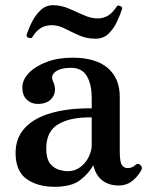

<svg xmlns="http://www.w3.org/2000/svg" viewBox="-20 -707 572 739"><path d="M190 12Q125 12 82.5 -18Q40 -48 40 -118Q40 -177 76.5 -215.5Q113 -254 179 -272.5Q245 -291 333 -290V-329Q333 -383 314 -414.5Q295 -446 253 -446Q214 -446 194 -431.5Q174 -417 184 -394Q200 -360 183 -333.5Q166 -307 125 -307Q100 -307 83 -323.5Q66 -340 66 -370Q66 -400 91 -426Q116 -452 159.5 -468.5Q203 -485 258 -485Q349 -485 395 -445Q441 -405 441 -335V-123Q441 -83 449.5 -71.5Q458 -60 471 -60Q481 -60 488.5 -63.5Q496 -67 500 -71Q511 -82 522 -70Q527 -65 526 -59Q525 -53 521 -47Q507 -24 486.5 -8.5Q466 7 437 7Q400 7 374.5 -12Q349 -31 339 -71Q321 -38 287.5 -13Q254 12 190 12ZM240 -48Q269 -48 290 -64.5Q311 -81 322 -104Q333 -127 333 -148V-255Q254 -257 206 -230Q158 -203 158 -135Q158 -96 173 -77.5Q188 -59 207.5 -53.5Q227 -48 240 -48ZM348 -558Q313 -558 284 -571Q255 -584 229.5 -597Q204 -610 179 -610Q154 -610 136 -598.5Q118 -587 103 -562Q99 -559 90.5 -561.5Q82 -564 82 -571Q90 -597 103.5 -623.5Q117 -650 137 -668.5Q157 -687 184 -687Q215 -687 245 -674Q275 -661 303 -648.5Q331 -636 356 -636Q378 -636 396 -647Q414 -658 430 -683Q433 -688 442.5 -684Q452 -680 450 -673Q443 -651 430.5 -624Q418 -597 398 -577.5Q378 -558 348 -558Z"/></svg>

Font: Zen Antique
Style: Regular
Weight: 400
Designer: Yoshimichi Ohira
Foundry: Positype
Version: Version 1.001